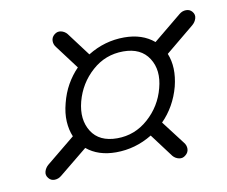

<svg xmlns="http://www.w3.org/2000/svg" viewBox="-57 -641 691 585"><g transform="rotate(-10 288.0 -348.5)"><path d="M49.5 -137Q41.5 -146.5 44.8 -157.8Q48 -169 57.5 -177L145.5 -249Q136.5 -270 135 -296.2Q133.5 -322.5 141.5 -352.5Q149 -382.5 163.2 -407.8Q177.5 -433 197 -453L142.5 -525.5Q135 -534.5 135.2 -545.8Q135.5 -557 144.5 -564.5Q154 -572.5 165.2 -570Q176.5 -567.5 184 -558.5L238.5 -486Q291 -518.5 351.5 -518.5Q407.5 -518.5 443.5 -488L530.5 -559.5Q540 -567.5 551.8 -567.5Q563.5 -567.5 570.5 -559Q578.5 -549.5 575.2 -538.2Q572 -527 562.5 -519L474 -446Q492 -402 477.5 -344Q469.5 -314 455 -288.5Q440.5 -263 420.5 -243L475.5 -171Q483 -162 482.8 -150.8Q482.5 -139.5 473 -132Q464 -124 452.5 -126.5Q441 -129 433.5 -138L379.5 -210Q327 -178 267 -178Q212 -178 176.5 -207.5L89.5 -136.5Q80 -128.5 68.2 -128.2Q56.5 -128 49.5 -137ZM278 -219.5Q332.5 -219.5 374.2 -256.5Q416 -293.5 430 -347.5Q444.5 -401.5 420.2 -439.2Q396 -477 341.5 -477Q286 -477 244.8 -440.2Q203.5 -403.5 189 -349Q175 -295 198.8 -257.2Q222.5 -219.5 278 -219.5Z"/></g></svg>

Font: Fraunces 144pt S050
Style: Bold Italic
Weight: 700
Italic angle: -16°
Version: Version 1.000; ttfautohint (v1.8.3)